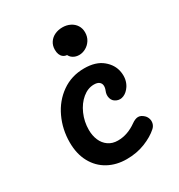

<svg xmlns="http://www.w3.org/2000/svg" viewBox="-190 -934 1000 1072"><g transform="rotate(-30 310.0 -397.5)"><path d="M84.8 -228.4Q84.8 -312.1 119 -385.2Q153.1 -458.3 215.9 -502.5Q278.7 -546.8 360.6 -546.8Q435 -546.8 478.1 -511.2Q521.2 -475.8 529.3 -426.2Q537.3 -376.6 513.7 -339Q495.8 -311.8 472.2 -302Q448.8 -292.3 426.8 -302.2Q405.4 -311.5 399.1 -333.6Q392.8 -355.8 402.8 -379.2Q409.6 -395.8 408.2 -409.8Q406.9 -423.8 395.8 -432.5Q384.8 -441.3 362.8 -441.3Q323.4 -441.3 288.6 -412.5Q253.8 -383.6 232.9 -336.1Q212 -288.6 212 -235.6Q212 -198.9 224.8 -168.7Q237.7 -138.5 263.1 -120.8Q288.6 -103 323.9 -103Q356.2 -103 386.4 -113.8Q416.6 -124.6 443.7 -144.1Q467.5 -161.1 485.8 -161.2Q504.2 -161.4 523.1 -143.3Q533.5 -132.9 537.7 -118.4Q541.9 -103.8 538 -88.8Q534.2 -73.8 521.6 -62.2Q487.4 -31.3 433.6 -9.9Q379.8 11.6 314.8 11.6Q248.5 11.6 196.4 -16.9Q144.2 -45.4 114.5 -99.8Q84.8 -154.2 84.8 -228.4ZM311.9 -714.8 344.5 -662.6Q310.3 -652.4 290.9 -668Q271.4 -683.6 271.4 -718Q271.4 -745 284.8 -765Q298.2 -785.1 320.6 -795.4Q343.1 -805.8 369.9 -805.8Q397.2 -805.8 419.3 -794.7Q441.4 -783.7 454 -764Q466.5 -744.4 466.5 -718.8Q466.5 -690.8 452.9 -669.2Q439.2 -647.8 418.2 -636.3Q397.2 -624.8 375.8 -624.8Q353.8 -624.8 336.7 -635.5Q319.6 -646.2 312.4 -666.8Q305.2 -687.2 311.9 -714.8Z"/></g></svg>

Font: Monaspace Radon Var
Style: Regular
Weight: 400
Designer: Riley Cran and the Lettermatic Team
Version: Version 1.000 (Monaspace Radon Var)